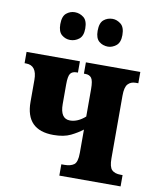

<svg xmlns="http://www.w3.org/2000/svg" viewBox="-85 -820 722 886"><g transform="rotate(10 276.5 -377.5)"><path d="M371 -625Q391 -625 409.5 -639.5Q428 -654 428 -689Q428 -726 409.5 -740.5Q391 -755 371 -755Q347 -755 329.5 -740.5Q312 -726 312 -689Q312 -654 329.5 -639.5Q347 -625 371 -625ZM194 -625Q217 -625 235.5 -639.5Q254 -654 254 -689Q254 -726 235.5 -740.5Q217 -755 194 -755Q172 -755 154.5 -740.5Q137 -726 137 -689Q137 -654 154.5 -639.5Q172 -625 194 -625ZM254 0H541V-53H532Q504 -53 490.5 -66.5Q477 -80 477 -120V-414Q477 -454 490.5 -468.5Q504 -483 526 -483H539V-536H284V-483H291Q310 -483 319.5 -470.5Q329 -458 329 -418V-290Q294 -259 258 -259Q212 -259 212 -328V-420Q212 -459 221 -471Q230 -483 250 -483H256V-536H6V-483H13Q64 -483 64 -415V-312Q64 -180 194 -180Q243 -180 274.5 -195.5Q306 -211 329 -229V-120Q329 -76 313 -64.5Q297 -53 269 -53H254Z"/></g></svg>

Font: Noto Serif ExtraCondensed Extra
Style: Regular
Weight: 800
Width: 3
Designer: Monotype Design Team
Foundry: Monotype Imaging Inc.
Version: Version 1.002